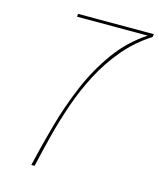

<svg xmlns="http://www.w3.org/2000/svg" viewBox="-111 -817 742 896"><g transform="rotate(15 260.0 -369.0)"><path d="M496 -724.5V-723.5H153L154.5 -737.5H520.5L518.5 -723.5Q444 -676 389 -610.5Q334 -545 294.2 -469Q254.5 -393 226.5 -312Q198.5 -231 178.2 -151.2Q158 -71.5 142 0H126Q148 -96 176.8 -199.8Q205.5 -303.5 247.2 -402.2Q289 -501 349.5 -584.8Q410 -668.5 496 -724.5Z"/></g></svg>

Font: Epilogue Thin
Style: Italic
Weight: 250
Italic angle: -12°
Designer: Tyler Finck
Foundry: Etcetera Type Co
Version: Version 2.112